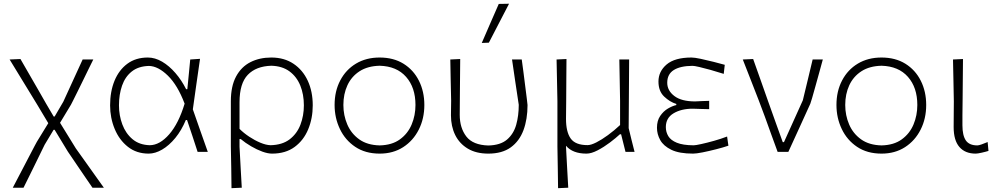

<svg xmlns="http://www.w3.org/2000/svg" viewBox="-20 -813 5332 1028"><path d="M48.5 192Q58.5 173 74 143.2Q89.5 113.5 106.8 80.5Q124 47.5 139.5 17.8Q155 -12 165.5 -31.8Q176 -51.5 177.5 -54L238.5 -153.5L179 -253Q143 -312.5 105.2 -373.8Q67.5 -435 31.5 -494.5L89.5 -497Q109.5 -462.5 135.5 -417.2Q161.5 -372 186.5 -328.8Q211.5 -285.5 227.5 -257L267.5 -189H272.5L319 -268.5Q350.5 -338 377 -395.2Q403.5 -452.5 422.5 -494.5H479.5Q469.5 -474.5 455 -444.8Q440.5 -415 424.8 -382.8Q409 -350.5 394.8 -321.8Q380.5 -293 371 -274Q361.5 -255 360 -252.5L301.5 -155.5L386 -18.5Q419.5 28.5 444.5 63.5Q469.5 98.5 491 128.8Q512.5 159 536 192H475Q458.5 168 437 136.5Q415.5 105 395 74.8Q374.5 44.5 360.2 23.5Q346 2.5 343.5 -1L272.5 -118H267L219 -38Q187.5 27 157.8 87.2Q128 147.5 106 192Z M776 9.5Q711 9.5 664.8 -27Q618.5 -63.5 594 -122.8Q569.5 -182 569.5 -249Q569.5 -323 593.2 -380.8Q617 -438.5 662 -471.8Q707 -505 771.5 -505Q810 -505 848 -482.8Q886 -460.5 919.2 -422Q952.5 -383.5 976.5 -335.5H983Q987.5 -381.5 991.5 -421.5Q995.5 -461.5 998.5 -494.5L1051 -498Q1041.5 -431.5 1031.5 -362.5Q1021.5 -293.5 1012.5 -227.5Q1032 -171 1052.2 -114Q1072.5 -57 1092.5 0H1038Q1024 -43 1010 -85.5Q996 -128 981.5 -170.5H975Q952 -115 918.8 -74.5Q885.5 -34 848.2 -12.2Q811 9.5 776 9.5ZM782 -35.5Q835.5 -36 886 -94Q936.5 -152 968.5 -258Q931 -357 878.8 -408Q826.5 -459 777.5 -460Q721 -458.5 685.5 -430.2Q650 -402 633.5 -354.5Q617 -307 617 -249Q617 -195 635 -146.8Q653 -98.5 689.5 -67.8Q726 -37 782 -35.5Z M1219.5 194.5Q1219 142 1218.2 88.8Q1217.5 35.5 1216 -28.5V-270.5Q1216 -351.5 1244 -403.5Q1272 -455.5 1320.8 -480.2Q1369.5 -505 1432.5 -505Q1501.5 -505 1551.2 -471.8Q1601 -438.5 1627.8 -380.8Q1654.5 -323 1654.5 -249Q1654.5 -179.5 1630.2 -120.8Q1606 -62 1557.5 -26.2Q1509 9.5 1436.5 9.5Q1414 9.5 1384.5 -1.2Q1355 -12 1324.5 -29.8Q1294 -47.5 1269 -68.5H1262.5V-27Q1265.5 33 1268.5 85.5Q1271.5 138 1274.5 192ZM1428.5 -35.5Q1491.5 -37 1530.8 -67Q1570 -97 1588.5 -145.2Q1607 -193.5 1607 -249Q1607 -307.5 1587.8 -355Q1568.5 -402.5 1529.8 -431Q1491 -459.5 1432.5 -461Q1351 -458.5 1306.8 -412.5Q1262.5 -366.5 1262.5 -265.5V-123Q1285 -100.5 1314.5 -81Q1344 -61.5 1373.8 -49Q1403.5 -36.5 1428.5 -35.5Z M2013 9.5Q1936 9.5 1882 -26.8Q1828 -63 1799.8 -122.5Q1771.5 -182 1771.5 -251Q1771.5 -325 1801.8 -382.5Q1832 -440 1886.2 -472.5Q1940.5 -505 2012.5 -505Q2087 -505 2140.5 -471.8Q2194 -438.5 2223 -380.8Q2252 -323 2252 -251Q2252 -178 2222.2 -119Q2192.5 -60 2138.8 -25.2Q2085 9.5 2013 9.5ZM2013 -34.5Q2079 -36 2121.2 -66.8Q2163.5 -97.5 2184 -146.2Q2204.5 -195 2204.5 -251Q2204.5 -344.5 2154.2 -401.5Q2104 -458.5 2013 -461Q1948.5 -459.5 1905.2 -431.5Q1862 -403.5 1840.2 -356.5Q1818.5 -309.5 1818.5 -251Q1818.5 -195.5 1839.5 -146.5Q1860.5 -97.5 1903.5 -66.8Q1946.5 -36 2013 -34.5Z M2594.5 9.5Q2529.5 9.5 2484.8 -17.2Q2440 -44 2417.2 -90.2Q2394.5 -136.5 2394.5 -195.5Q2394.5 -219.5 2395 -238.2Q2395.5 -257 2395.5 -273.5Q2394 -335.5 2393 -387.5Q2392 -439.5 2391 -494.5L2444 -497Q2443 -406 2442.5 -329Q2442 -252 2441.5 -198.5Q2441.5 -128 2476.8 -82.2Q2512 -36.5 2594.5 -34Q2659.5 -35.5 2694.8 -65.8Q2730 -96 2743.8 -144.8Q2757.5 -193.5 2757.5 -252Q2748.5 -311.5 2738.8 -376.2Q2729 -441 2721.5 -494.5H2773.5Q2777.5 -467.5 2782.5 -427.8Q2787.5 -388 2792.5 -348.8Q2797.5 -309.5 2801 -281.8Q2804.5 -254 2804.5 -250.5Q2804.5 -175 2782.8 -116.2Q2761 -57.5 2714.8 -24Q2668.5 9.5 2594.5 9.5ZM2559.5 -583Q2582 -635 2604.8 -687.5Q2627.5 -740 2650.5 -792L2705.5 -793Q2679 -742 2651.5 -688.8Q2624 -635.5 2597.5 -584.5Z M2968 194.5Q2967.5 142 2966.5 88.8Q2965.5 35.5 2964.5 -28.5V-271Q2963.5 -334 2962.2 -386.5Q2961 -439 2960 -494.5L3013 -497Q3012.5 -442 3012.2 -387.5Q3012 -333 3011.5 -273.5L3010.5 -176.5Q3010.5 -107 3035.5 -71.5Q3060.5 -36 3126 -36Q3144 -36 3172.8 -50.5Q3201.5 -65 3235 -89.5Q3268.5 -114 3300 -143.5V-273.5Q3299 -334.5 3298 -386.8Q3297 -439 3296 -494.5H3348.5Q3348.5 -438 3347.8 -385.5Q3347 -333 3347 -271L3346 -127Q3354 -94.5 3361 -65.2Q3368 -36 3377.5 0H3329L3305.5 -94H3299Q3278 -74.5 3246 -50.2Q3214 -26 3180 -8.2Q3146 9.5 3120 9.5Q3046 9.5 3010.5 -32.5V-27Q3013.5 33 3016.5 85.5Q3019.5 138 3022.5 192Z M3691 9.5Q3616.5 9.5 3574.5 -11Q3532.5 -31.5 3515 -63Q3497.5 -94.5 3497.5 -129Q3497.5 -167 3514.8 -192.2Q3532 -217.5 3556.2 -231.8Q3580.5 -246 3601 -250.5V-256.5Q3566.5 -267 3536 -296Q3505.5 -325 3505.5 -376.5Q3505.5 -430.5 3549.2 -467.8Q3593 -505 3682.5 -505Q3698.5 -505 3731.8 -498Q3765 -491 3801 -481.8Q3837 -472.5 3860.5 -466L3855 -417.5Q3819 -429 3784.2 -438.8Q3749.5 -448.5 3723.5 -454.5Q3697.5 -460.5 3688 -460.5Q3622.5 -460 3587.5 -438Q3552.5 -416 3552.5 -370Q3552.5 -328 3590.5 -299Q3628.5 -270 3701.5 -270Q3719.5 -271 3739.2 -271.8Q3759 -272.5 3777 -273V-228.5Q3756 -229 3737 -229.5Q3718 -230 3689 -231Q3627.5 -231 3586.2 -206.2Q3545 -181.5 3545 -132.5Q3545 -106 3558.2 -84Q3571.5 -62 3603.8 -48.8Q3636 -35.5 3693.5 -35Q3704.5 -35 3735 -41.8Q3765.5 -48.5 3803 -59Q3840.5 -69.5 3873 -82L3880 -33Q3852.5 -23.5 3814.2 -13.8Q3776 -4 3741.8 2.8Q3707.5 9.5 3691 9.5Z M4143.5 0Q4126.5 -46.5 4109 -94.5Q4091.5 -142.5 4075.5 -187.5L4042.5 -275.5Q4021.5 -329 3999.8 -385Q3978 -441 3957 -494.5L4012.5 -497Q4030 -448 4050.8 -389.2Q4071.5 -330.5 4093.2 -269Q4115 -207.5 4135.5 -150.5L4171 -52H4177.5L4278.5 -276Q4291.5 -329.5 4304.8 -384.8Q4318 -440 4331 -494.5H4385.5Q4377.5 -465 4366.8 -426.2Q4356 -387.5 4345.8 -350.5Q4335.5 -313.5 4328 -287.5Q4320.5 -261.5 4318.5 -257.5Q4289 -193 4259.8 -128.5Q4230.5 -64 4201 0Z M4700 9.5Q4623 9.5 4569 -26.8Q4515 -63 4486.8 -122.5Q4458.5 -182 4458.5 -251Q4458.5 -325 4488.8 -382.5Q4519 -440 4573.2 -472.5Q4627.5 -505 4699.5 -505Q4774 -505 4827.5 -471.8Q4881 -438.5 4910 -380.8Q4939 -323 4939 -251Q4939 -178 4909.2 -119Q4879.5 -60 4825.8 -25.2Q4772 9.5 4700 9.5ZM4700 -34.5Q4766 -36 4808.2 -66.8Q4850.5 -97.5 4871 -146.2Q4891.5 -195 4891.5 -251Q4891.5 -344.5 4841.2 -401.5Q4791 -458.5 4700 -461Q4635.5 -459.5 4592.2 -431.5Q4549 -403.5 4527.2 -356.5Q4505.5 -309.5 4505.5 -251Q4505.5 -195.5 4526.5 -146.5Q4547.5 -97.5 4590.5 -66.8Q4633.5 -36 4700 -34.5Z M5204 9.5Q5147.5 9.5 5116.8 -26Q5086 -61.5 5086 -133Q5086 -175.5 5086.5 -206Q5087 -236.5 5087 -270.5Q5086 -333 5084.8 -385.8Q5083.5 -438.5 5082.5 -494.5L5136 -497Q5135.5 -446.5 5135 -389.2Q5134.5 -332 5134 -280.5Q5133.5 -229 5133 -196V-142Q5133 -88 5151.2 -61.2Q5169.5 -34.5 5213 -34.5Q5220.5 -34.5 5236 -40Q5251.5 -45.5 5268 -52.5L5272.5 -5Q5258.5 -0.5 5236.2 4.5Q5214 9.5 5204 9.5Z"/></svg>

Font: Commissioner Loud ExtraLight
Style: Regular
Weight: 200
Designer: Kostas Bartsokas
Foundry: Kostas Bartsokas
Version: Version 1.000; ttfautohint (v1.8.3)